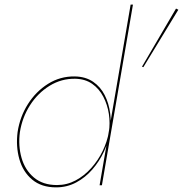

<svg xmlns="http://www.w3.org/2000/svg" viewBox="-20 -800 790 829"><path d="M554 -780 420 0H410L544 -780ZM56 -230Q66 -296 100.5 -350.5Q135 -405 187.5 -438Q240 -471 303 -470Q350 -469 382 -447Q414 -425 432 -389.5Q450 -354 455.5 -312Q461 -270 455 -230Q448 -187 428.5 -145Q409 -103 378.5 -68Q348 -33 308.5 -12Q269 9 222 9Q159 9 119 -24.5Q79 -58 63.5 -113Q48 -168 56 -230ZM66 -230Q58 -171 73 -118.5Q88 -66 126.5 -33.5Q165 -1 226 -1Q269 -1 306.5 -21Q344 -41 374 -74.5Q404 -108 423.5 -148.5Q443 -189 450 -230Q456 -268 450 -308Q444 -348 426 -382.5Q408 -417 378 -438Q348 -459 305 -460Q245 -461 194 -429.5Q143 -398 109.5 -345.5Q76 -293 66 -230ZM750 -758 599 -510 593 -512 740 -763Z"/></svg>

Font: Jost Thin
Style: Italic
Weight: 200
Italic angle: -5°
Version: Version 3.710